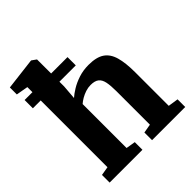

<svg xmlns="http://www.w3.org/2000/svg" viewBox="-220 -964 1109 1109"><g transform="rotate(-45 334.0 -410.0)"><path d="M90 -71.5V-726L17 -739V-796L211.5 -819.5H214.5L242.5 -799.5L243 -579L236 -491Q253 -506.5 281.8 -524.2Q310.5 -542 348.5 -554.5Q386.5 -567 430.5 -567Q494.5 -567 529 -543.5Q563.5 -520 577.2 -471Q591 -422 591 -346.5V-72L653.5 -62.5V0H382.5V-62.5L437 -72V-346Q437 -392 431 -420.8Q425 -449.5 407.8 -463Q390.5 -476.5 357 -476.5Q336 -476.5 315.5 -469.8Q295 -463 277.2 -452.8Q259.5 -442.5 246.5 -431V-72L304 -62.5V0H36V-62.5ZM26 -684.5H376.5V-617H26Z"/></g></svg>

Font: Merriweather 20pt ExtraBold
Style: Regular
Weight: 800
Version: Version 2.100